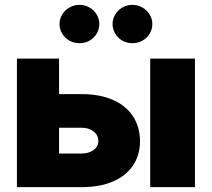

<svg xmlns="http://www.w3.org/2000/svg" viewBox="-20 -772 873 792"><path d="M557.6 -189.5Q557.1 -131.3 528.1 -88.6Q499 -45.9 444.8 -22.9Q390.6 0 316.4 0H49.8V-530.3H223.6V-383.8H316.4Q390.6 -383.8 444.8 -360.4Q499 -336.9 528.1 -293Q557.1 -249 557.6 -189.5ZM316.4 -138.7Q346.7 -138.7 366.2 -153.3Q385.7 -168 385.7 -190.4Q385.7 -214.4 366.2 -229.7Q346.7 -245.1 316.4 -245.1H223.6V-138.7ZM599.6 -530.3H784.2V0H599.6ZM225.6 -672.9Q225.6 -694.3 236.6 -712.4Q247.6 -730.5 266.6 -741.2Q285.6 -752 308.6 -752Q330.1 -752 348.9 -741.2Q367.7 -730.5 378.7 -712.2Q389.6 -693.8 389.6 -672.9Q389.6 -651.4 378.7 -633.1Q367.7 -614.7 348.9 -604.2Q330.1 -593.8 308.6 -593.8Q285.6 -593.8 266.6 -604.2Q247.6 -614.7 236.6 -633.1Q225.6 -651.4 225.6 -672.9ZM444.3 -672.9Q444.3 -693.8 455.3 -712.2Q466.3 -730.5 485.1 -741.2Q503.9 -752 526.4 -752Q548.3 -752 567.1 -741.2Q585.9 -730.5 597.2 -712.2Q608.4 -693.8 608.4 -672.9Q608.4 -651.4 597.4 -633.1Q586.4 -614.7 567.4 -604.2Q548.3 -593.8 526.4 -593.8Q503.9 -593.8 485.1 -604.2Q466.3 -614.7 455.3 -633.1Q444.3 -651.4 444.3 -672.9Z"/></svg>

Font: Pretendard Std Black
Style: Regular
Weight: 900
Designer: Base glyphs from Inter by Rasmus Andersson; Hangeul glyphs from Noto Sans CJK(Source Han Sans) by Jang Soo-young and Kan
Foundry: Kil Hyung-jin
Version: Version 1.309